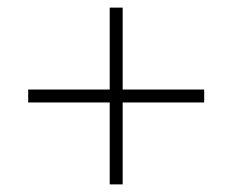

<svg xmlns="http://www.w3.org/2000/svg" viewBox="-20 -605 610 504"><path d="M302 -370V-585H268V-370H54V-336H268V-121H302V-336H516V-370Z"/></svg>

Font: Noto Sans Georgian ExtraLight
Style: Regular
Weight: 200
Designer: Monotype Design Team, Akaki Razmadze
Foundry: Google LLC
Version: Version 2.005